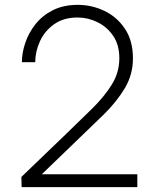

<svg xmlns="http://www.w3.org/2000/svg" viewBox="-20 -770 647 790"><path d="M69 0 68 -42 249 -216Q309 -274 359 -323Q409 -372 440 -422Q471 -472 471 -530Q471 -585 446 -622Q421 -659 381.5 -678.5Q342 -698 299 -698Q242 -698 203 -670.5Q164 -643 144.5 -600.5Q125 -558 125 -514H70Q70 -552 84 -593.5Q98 -635 126 -670.5Q154 -706 197.5 -728Q241 -750 300 -750Q358 -750 410 -725Q462 -700 494.5 -651Q527 -602 527 -530Q527 -463 493.5 -407Q460 -351 406.5 -298.5Q353 -246 292 -188L152 -53H545V0Z"/></svg>

Font: Be Vietnam Pro ExtraLight
Style: Regular
Weight: 200
Designer: Lam Bao, Tony Le, Vietanh Nguyen
Foundry: Yellow Type Foundry
Version: Version 1.002; ttfautohint (v1.8.3)